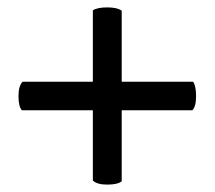

<svg xmlns="http://www.w3.org/2000/svg" viewBox="-20 -590 580 519"><path d="M39 -292Q30 -302 30 -330Q30 -358 41 -369H231V-562Q243 -570 270 -570Q297 -570 309 -561V-369H502Q510 -358 510 -330Q510 -302 500 -292H309V-100Q298 -91 270 -91Q242 -91 231 -102V-292Z"/></svg>

Font: Bubblegum Sans
Style: Regular
Weight: 400
Designer: Angel Koziupa and Alejandro Paul
Foundry: Angel Koziupa and Alejandro Paul
Version: Version 1.001